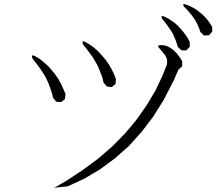

<svg xmlns="http://www.w3.org/2000/svg" viewBox="-20 -928 1056 937"><path d="M785.2 -706.1 798.8 -701.2 811.5 -694.3 824.2 -685.5 836.9 -673.8 847.7 -661.1 859.4 -645.5 869.1 -628.9V-604.5L850.6 -587.9L829.1 -538.1L778.3 -439.5L727.5 -358.4L670.9 -284.2L609.4 -215.8L542 -156.2L469.7 -102.5L392.6 -56.6L310.5 -18.6L245.1 -11.7L305.7 -46.9L385.7 -99.6L460.9 -155.3L528.3 -213.9L589.8 -276.4L645.5 -342.8L694.3 -412.1L738.3 -485.4L771.5 -555.7L792 -606.4Q801.8 -633.8 786.1 -658.2L753.9 -697.3Q747.1 -706.1 758.8 -707L771.5 -708ZM225.6 -497.1 217.8 -518.6 208 -540 197.3 -560.5 170.9 -600.6 138.7 -642.6Q128.9 -666 152.3 -653.3L174.8 -639.6L195.3 -623L214.8 -605.5L232.4 -585.9L249 -565.4L264.6 -543L277.3 -519.5L289.1 -494.1L299.8 -468.8L296.9 -444.3L278.3 -429.7L254.9 -431.6L239.3 -450.2L233.4 -473.6ZM472.7 -568.4 463.9 -589.8 455.1 -610.4 431.6 -650.4 403.3 -688.5 385.7 -710.9Q376 -734.4 399.4 -721.7L421.9 -708L442.4 -692.4L461.9 -674.8L496.1 -635.7L510.7 -614.3L524.4 -590.8L536.1 -567.4L545.9 -542L543.9 -518.6L525.4 -502.9L502 -505.9L485.4 -524.4L480.5 -545.9ZM836.9 -732.4 830.1 -748 823.2 -763.7 814.5 -778.3 794.9 -806.6 770.5 -837.9Q763.7 -855.5 780.3 -847.7L798.8 -838.9L815.4 -828.1L831.1 -817.4L845.7 -804.7L859.4 -790L873 -774.4L884.8 -758.8L896.5 -741.2L906.2 -722.7V-699.2L888.7 -681.6L865.2 -682.6L847.7 -699.2L842.8 -715.8ZM947.3 -800.8 933.6 -828.1 915 -854.5 892.6 -880.9 877 -896.5Q869.1 -913.1 886.7 -906.2L904.3 -899.4L921.9 -890.6L938.5 -880.9L953.1 -869.1L967.8 -857.4L981.4 -843.8L994.1 -829.1L1004.9 -813.5L1015.6 -796.9V-773.4L1000 -755.9L975.6 -754.9L958 -771.5L953.1 -786.1Z"/></svg>

Font: B2 Hana
Style: Regular
Weight: 500
Version: 2020-08-05; (max)